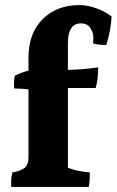

<svg xmlns="http://www.w3.org/2000/svg" viewBox="-20 -780 459 755"><path d="M92 -553Q92 -649 147.5 -704.5Q203 -760 293 -760Q325 -760 360 -747Q395 -734 419 -715Q416 -662 398 -603Q368 -603 346 -609Q347 -618 347 -634.5Q347 -651 335.5 -669.5Q324 -688 298 -688Q247 -688 247 -610V-505Q312 -507 366 -515Q366 -465 356 -434H247V-120Q285 -106 333 -102Q333 -96 333 -82Q333 -68 329 -45H24Q24 -53 24 -68.5Q24 -84 29 -102Q60 -107 76 -119.5Q92 -132 92 -161V-428Q68 -432 36 -432Q35 -441 35 -454Q35 -467 38 -482Q65 -496 92 -502Z"/></svg>

Font: Halant
Style: Bold
Weight: 700
Designer: Hitesh Malaviya (Devanagari), Satya Rajpurohit (Latin)
Foundry: Indian Type Foundry
Version: Version 1.101;PS 1.0;hotconv 1.0.78;makeotf.lib2.5.61930; tt